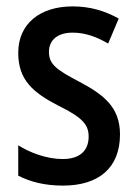

<svg xmlns="http://www.w3.org/2000/svg" viewBox="-20 -570 429 600"><path d="M355 -150C355 -235 304 -274 229 -314C154 -353 133 -370 133 -408C133 -445 160 -468 207 -468C248 -468 283 -454 318 -434L351 -512C306 -537 260 -550 207 -550C104 -550 37 -495 37 -405C37 -320 83 -281 162 -240C240 -202 257 -179 257 -143C257 -100 230 -73 176 -73C126 -73 73 -93 37 -116V-21C74 -2 119 10 177 10C288 10 355 -45 355 -150Z"/></svg>

Font: Noto Sans Sinhala UI Condensed Medium
Style: Regular
Weight: 500
Width: 3
Designer: Jelle Bosma - Monotype Design Team
Foundry: Monotype Imaging Inc.
Version: Version 2.006